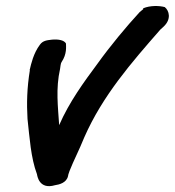

<svg xmlns="http://www.w3.org/2000/svg" viewBox="-20 -593 591 649"><path d="M115 -442C93 -413 85 -376 81 -359L80 -356H81C71 -295 70 -243 73 -191C80 -129 84 -60 105 -4C106 1 112 49 166 33C180 31 205 25 210 2C210 1 211 -5 215 -15C230 -53 246 -82 265 -129C327 -270 424 -381 522 -493L533 -503C560 -528 552 -557 537 -569C519 -574 488 -575 464 -565V-562L452 -552C406 -502 352 -437 309 -377C263 -315 214 -248 180 -170C176 -232 168 -293 183 -360C184 -366 185 -379 188 -383C207 -411 203 -436 203 -446C197 -457 178 -461 156 -459C139 -457 125 -456 115 -442Z"/></svg>

Font: Stray Cat
Style: ExBlkObl
Weight: 1000
Version: Version 1.0